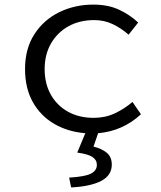

<svg xmlns="http://www.w3.org/2000/svg" viewBox="-20 -572 707 842"><path d="M410.2 12.2 390.1 70.8Q426.8 80.1 448.5 98.1Q470.2 116.2 470.2 149.9Q470.2 197.3 423.8 221.4Q377.4 245.6 292 250L283.2 207Q353.5 202.6 379.2 189.2Q404.8 175.8 404.8 150.9Q404.8 129.4 385.5 116.5Q366.2 103.5 318.8 97.2L354 12.2Q277.3 5.9 217.8 -28.8Q158.2 -63.5 124 -124.3Q89.8 -185.1 89.8 -269Q89.8 -358.9 130.9 -422.1Q171.9 -485.4 240 -518.6Q308.1 -551.8 389.2 -551.8Q455.6 -551.8 503.9 -528.6Q552.2 -505.4 585.9 -473.1L543.9 -419.9Q510.3 -449.2 473.4 -466.6Q436.5 -483.9 393.1 -483.9Q328.6 -483.9 279.8 -456.5Q231 -429.2 203.4 -380.9Q175.8 -332.5 175.8 -269Q175.8 -205.1 202.9 -157Q230 -108.9 278.3 -82Q326.7 -55.2 391.1 -55.2Q441.9 -55.2 484.1 -75.2Q526.4 -95.2 561 -125L598.1 -70.8Q518.1 2.9 410.2 12.2Z"/></svg>

Font: Shanggu Mono N
Style: Regular
Weight: 350
Designer: GuiWonder
Version: Version 1.021